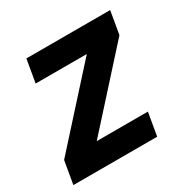

<svg xmlns="http://www.w3.org/2000/svg" viewBox="-126 -647 753 764"><g transform="rotate(-30 250.0 -265.0)"><path d="M0 0 18 -105 307 -425H72L90 -530H475L457 -425L168 -105H403L385 0Z"/></g></svg>

Font: iosevka_custom_sans_ss08 XBd
Style: Italic
Weight: 800
Italic angle: -10°
Designer: Belleve Invis
Foundry: Belleve Invis
Version: Version 10.3.0; ttfautohint (v1.8.3)